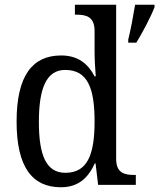

<svg xmlns="http://www.w3.org/2000/svg" viewBox="-20 -780 672 810"><path d="M237 10C310 10 352 -29 380 -91H383L394 0H553V-42H545C504 -42 470 -51 470 -110V-760H296V-718H304C344 -718 379 -709 379 -650V-566C379 -532 381 -490 384 -458H379C352 -510 310 -546 238 -546C116 -546 50 -460 50 -267C50 -75 116 10 237 10ZM521 -613V-600H555C581 -642 616 -708 632 -750V-760H550C542 -712 532 -657 521 -613ZM256 -51C176 -51 144 -122 144 -266C144 -408 176 -485 255 -485C350 -485 379 -408 379 -267C379 -126 348 -51 256 -51Z"/></svg>

Font: Noto Serif Ethiopic SemiCondensed
Style: Regular
Weight: 400
Width: 4
Designer: Monotype Design Team
Foundry: Monotype Imaging Inc.
Version: Version 2.102